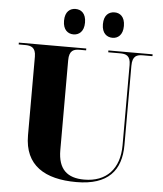

<svg xmlns="http://www.w3.org/2000/svg" viewBox="-61 -975 881 1038"><g transform="rotate(5 379.5 -456.0)"><path d="M519 -784C547 -784 575 -803 575 -853C575 -904 547 -922 519 -922C489 -922 461 -904 461 -853C461 -803 489 -784 519 -784ZM307 -784C336 -784 364 -803 364 -853C364 -904 336 -922 307 -922C278 -922 250 -904 250 -853C250 -803 278 -784 307 -784ZM392 10C565 10 634 -75 634 -212V-642C634 -697 659 -704 692 -704H743V-714H503V-704H567C599 -704 624 -697 624 -646V-210C624 -82 554 -7 433 -7C342 -7 291 -50 291 -155V-642C291 -697 317 -704 349 -704H383V-714H17V-704H52C83 -704 110 -697 110 -646V-219C110 -55 222 10 392 10Z"/></g></svg>

Font: Noto Serif Display ExtraBold
Style: Regular
Weight: 800
Designer: Monotype Design Team
Foundry: Monotype Imaging Inc.
Version: Version 2.009